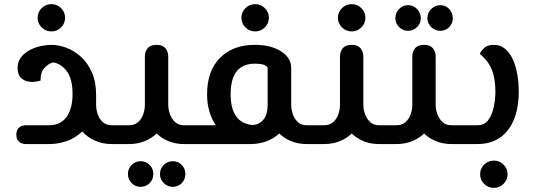

<svg xmlns="http://www.w3.org/2000/svg" viewBox="-20 -697 2595 929"><path d="M260 -398Q255 -398 251 -397ZM106 0Q86 0 72.5 -11Q59 -22 59 -46Q59 -69 72.5 -80Q86 -91 106 -91H217Q273 -91 302 -131Q331 -171 331 -242Q331 -315 303.5 -352Q276 -389 237 -395Q214 -389 195 -368.5Q176 -348 176 -307Q166 -304 150 -301.5Q134 -299 120 -302Q99 -304 82 -320Q65 -336 65 -368Q65 -398 81.5 -419.5Q98 -441 123.5 -454.5Q149 -468 177 -474Q205 -480 228 -480Q263 -480 301 -466Q339 -452 371.5 -422.5Q404 -393 424.5 -347Q445 -301 445 -238V-191Q445 -167 453 -144Q461 -121 477.5 -106Q494 -91 520 -91H565Q576 -91 580.5 -79Q585 -67 585 -46Q585 -25 580.5 -12.5Q576 0 565 0H520Q476 0 439.5 -16.5Q403 -33 378 -61Q346 -30 304.5 -15Q263 0 217 0ZM229 -545Q201 -545 181.5 -564.5Q162 -584 162 -611Q162 -638 181.5 -657.5Q201 -677 229 -677Q256 -677 275.5 -657.5Q295 -638 295 -611Q295 -584 275.5 -564.5Q256 -545 229 -545Z M565 0Q554 0 549.5 -12.5Q545 -25 545 -46Q545 -67 549.5 -79Q554 -91 565 -91H605Q631 -91 648 -106Q665 -121 673 -144Q681 -167 681 -191V-423Q681 -447 694.5 -463.5Q708 -480 738 -480Q767 -480 780.5 -463.5Q794 -447 794 -423V-191Q794 -167 802.5 -144Q811 -121 827.5 -106Q844 -91 870 -91H915Q926 -91 930.5 -79Q935 -67 935 -46Q935 -25 930.5 -12.5Q926 0 915 0H870Q830 0 796.5 -13.5Q763 -27 738 -51Q713 -27 679 -13.5Q645 0 605 0ZM816 207Q791 207 772.5 189Q754 171 754 145Q754 119 772.5 101Q791 83 816 83Q842 83 859.5 101Q877 119 877 145Q877 171 859.5 189Q842 207 816 207ZM660 207Q635 207 617 189Q599 171 599 145Q599 119 617 101Q635 83 660 83Q686 83 704 101Q722 119 722 145Q722 171 704 189Q686 207 660 207Z M1096 -241Q1096 -102 1202 -92Q1237 -95 1256 -120Q1275 -145 1275 -188V-369Q1266 -389 1213 -389Q1156 -389 1126 -353Q1096 -317 1096 -241ZM915 0Q904 0 899.5 -12.5Q895 -25 895 -46Q895 -67 899.5 -79Q904 -91 915 -91H1024Q1005 -119 993.5 -156.5Q982 -194 982 -241Q982 -354 1044.5 -417Q1107 -480 1213 -480Q1291 -480 1340 -448.5Q1389 -417 1389 -369V-191Q1389 -167 1397 -144Q1405 -121 1421.5 -106Q1438 -91 1464 -91H1509Q1520 -91 1524.5 -79Q1529 -67 1529 -46Q1529 -25 1524.5 -12.5Q1520 0 1509 0H1464Q1424 0 1390 -13.5Q1356 -27 1331 -51Q1305 -27 1269.5 -13.5Q1234 0 1192 0ZM1215 -545Q1187 -545 1167.5 -564.5Q1148 -584 1148 -611Q1148 -638 1167.5 -657.5Q1187 -677 1215 -677Q1242 -677 1261.5 -657.5Q1281 -638 1281 -611Q1281 -584 1261.5 -564.5Q1242 -545 1215 -545Z M1509 0Q1498 0 1493.5 -12.5Q1489 -25 1489 -46Q1489 -67 1493.5 -79Q1498 -91 1509 -91H1549Q1575 -91 1592 -106Q1609 -121 1617 -144Q1625 -167 1625 -191V-423Q1625 -447 1638.5 -463.5Q1652 -480 1682 -480Q1711 -480 1724.5 -463.5Q1738 -447 1738 -423V-191Q1738 -167 1746.5 -144Q1755 -121 1771.5 -106Q1788 -91 1814 -91H1859Q1870 -91 1874.5 -79Q1879 -67 1879 -46Q1879 -25 1874.5 -12.5Q1870 0 1859 0H1814Q1774 0 1740.5 -13.5Q1707 -27 1682 -51Q1657 -27 1623 -13.5Q1589 0 1549 0ZM1682 -545Q1654 -545 1634.5 -564.5Q1615 -584 1615 -611Q1615 -638 1634.5 -657.5Q1654 -677 1682 -677Q1709 -677 1728.5 -657.5Q1748 -638 1748 -611Q1748 -584 1728.5 -564.5Q1709 -545 1682 -545Z M1859 0Q1848 0 1843.5 -12.5Q1839 -25 1839 -46Q1839 -67 1843.5 -79Q1848 -91 1859 -91H1899Q1925 -91 1942 -106Q1959 -121 1967 -144Q1975 -167 1975 -191V-423Q1975 -447 1988.5 -463.5Q2002 -480 2032 -480Q2061 -480 2074.5 -463.5Q2088 -447 2088 -423V-191Q2088 -167 2096.5 -144Q2105 -121 2121.5 -106Q2138 -91 2164 -91H2209Q2220 -91 2224.5 -79Q2229 -67 2229 -46Q2229 -25 2224.5 -12.5Q2220 0 2209 0H2164Q2124 0 2090.5 -13.5Q2057 -27 2032 -51Q2007 -27 1973 -13.5Q1939 0 1899 0ZM2110 -548Q2085 -548 2066.5 -566Q2048 -584 2048 -609Q2048 -635 2066.5 -653.5Q2085 -672 2110 -672Q2136 -672 2153.5 -653.5Q2171 -635 2171 -609Q2171 -584 2153.5 -566Q2136 -548 2110 -548ZM1954 -548Q1929 -548 1911 -566Q1893 -584 1893 -609Q1893 -635 1911 -653.5Q1929 -672 1954 -672Q1980 -672 1998 -653.5Q2016 -635 2016 -609Q2016 -584 1998 -566Q1980 -548 1954 -548Z M2209 0Q2198 0 2193.5 -12.5Q2189 -25 2189 -46Q2189 -67 2193.5 -79Q2198 -91 2209 -91H2291Q2324 -91 2342.5 -116Q2361 -141 2369 -179Q2377 -217 2377 -255Q2377 -315 2360.5 -358Q2344 -401 2302 -436Q2305 -448 2321.5 -464Q2338 -480 2369 -480Q2402 -480 2425 -460Q2448 -440 2462.5 -407Q2477 -374 2483.5 -334Q2490 -294 2490 -253Q2490 -135 2437.5 -67.5Q2385 0 2291 0ZM2370 212Q2342 212 2322.5 192.5Q2303 173 2303 146Q2303 119 2322.5 99.5Q2342 80 2370 80Q2397 80 2416.5 99.5Q2436 119 2436 146Q2436 173 2416.5 192.5Q2397 212 2370 212Z"/></svg>

Font: El Messiri SemiBold
Style: Regular
Weight: 600
Designer: Mohamed Gaber
Foundry: Kief Type Foundry
Version: Version 2.020; ttfautohint (v1.8.3)